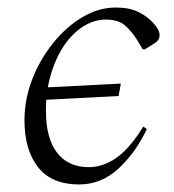

<svg xmlns="http://www.w3.org/2000/svg" viewBox="-20 -480 462 510"><path d="M190 10Q117 10 81 -36Q45 -82 45 -160Q45 -216 65.5 -269Q86 -322 121 -365.5Q156 -409 199 -434.5Q242 -460 287 -460Q324 -460 348 -448Q372 -436 387 -419Q404 -401 404 -386Q404 -374 392 -366L365 -349H359L346 -371Q330 -397 312 -412.5Q294 -428 261 -428Q226 -428 194 -405Q162 -382 139.5 -341.5Q117 -301 107 -248L301 -258L295 -225L103 -215Q102 -200 102 -185Q102 -113 131.5 -74.5Q161 -36 216 -36Q254 -36 289.5 -61Q325 -86 360 -143H362L370 -137Q340 -74 294.5 -32Q249 10 190 10Z"/></svg>

Font: Spectral Light
Style: Italic
Weight: 300
Italic angle: -10°
Designer: Jean-Baptiste Levee
Foundry: Production Type
Version: Version 2.001